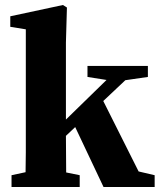

<svg xmlns="http://www.w3.org/2000/svg" viewBox="-20 -746 638 766"><path d="M26 0V-47L82 -59Q83 -96 83 -138Q83 -180 83 -210V-629L21 -639V-681L231 -726L247 -716L243 -576V-269L405 -427L329 -439V-483H570V-439L480 -426L392 -343L533 -62L597 -47V0H393L280 -239L243 -204Q243 -171 243.5 -131.5Q244 -92 244 -58L298 -47V0Z"/></svg>

Font: Source Serif Pro
Style: Bold
Weight: 700
Designer: Frank Grießhammer
Foundry: Adobe Systems Incorporated
Version: Version 3.001;hotconv 1.0.111;makeotfexe 2.5.65597